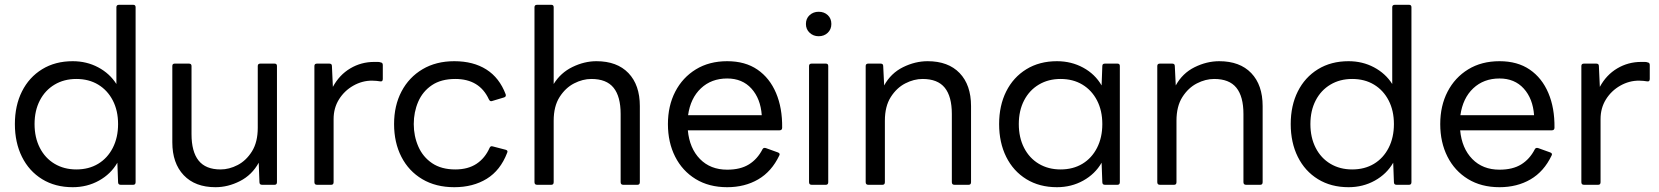

<svg xmlns="http://www.w3.org/2000/svg" viewBox="-20 -770 6914 800"><path d="M283 10Q210 10 155.5 -23.5Q101 -57 71.5 -116.5Q42 -176 42 -253Q42 -330 71.5 -389Q101 -448 155.5 -481.5Q210 -515 283 -515Q341 -515 389 -489.5Q437 -464 465 -420V-740Q465 -750 476 -750H535Q545 -750 545 -740V-11Q545 0 535 0H483Q472 0 472 -11L469 -92Q442 -45 392.5 -17.5Q343 10 283 10ZM298 -64Q350 -64 389 -87.5Q428 -111 450 -154Q472 -197 472 -253Q472 -309 450 -351.5Q428 -394 389 -417.5Q350 -441 298 -441Q247 -441 207.5 -417.5Q168 -394 146 -351.5Q124 -309 124 -253Q124 -197 146 -154Q168 -111 207.5 -87.5Q247 -64 298 -64Z M878 10Q793 10 745.5 -40Q698 -90 698 -177V-495Q698 -505 708 -505H767Q778 -505 778 -495V-211Q778 -138 807.5 -101Q837 -64 899 -64Q935 -64 970.5 -82.5Q1006 -101 1030 -139.5Q1054 -178 1054 -238V-495Q1054 -505 1065 -505H1124Q1134 -505 1134 -495V-11Q1134 0 1124 0H1072Q1061 0 1061 -11L1058 -92Q1030 -41 980 -15.5Q930 10 878 10Z M1301 0Q1290 0 1290 -11V-495Q1290 -505 1301 -505H1352Q1363 -505 1363 -495L1367 -408Q1394 -458 1439.5 -485Q1485 -512 1539 -512Q1548 -512 1554.5 -512Q1561 -512 1566 -510Q1575 -509 1575 -499V-441Q1575 -429 1564 -431Q1557 -432 1549 -433Q1541 -434 1530 -434Q1489 -434 1452 -413Q1415 -392 1392.5 -356Q1370 -320 1370 -274V-11Q1370 0 1360 0Z M1873 10Q1796 10 1739.5 -23.5Q1683 -57 1652.5 -116.5Q1622 -176 1622 -253Q1622 -330 1653 -389Q1684 -448 1740.5 -481.5Q1797 -515 1873 -515Q1952 -515 2006.5 -480.5Q2061 -446 2087 -377Q2090 -367 2080 -364L2030 -349Q2022 -346 2017 -356Q1978 -441 1877 -441Q1818 -441 1779.5 -415Q1741 -389 1722.5 -346Q1704 -303 1704 -253Q1704 -203 1723 -159.5Q1742 -116 1780.5 -90Q1819 -64 1877 -64Q1930 -64 1965.5 -87.5Q2001 -111 2020 -154Q2024 -163 2033 -160L2087 -146Q2098 -143 2093 -133Q2065 -60 2008 -25Q1951 10 1873 10Z M2218 0Q2207 0 2207 -11V-740Q2207 -750 2218 -750H2277Q2287 -750 2287 -740V-420Q2316 -467 2365.5 -491Q2415 -515 2465 -515Q2551 -515 2598.5 -465.5Q2646 -416 2646 -328V-11Q2646 0 2636 0H2577Q2566 0 2566 -11V-295Q2566 -368 2536.5 -404.5Q2507 -441 2444 -441Q2408 -441 2372 -422.5Q2336 -404 2311.5 -365.5Q2287 -327 2287 -267V-11Q2287 0 2277 0Z M3010 10Q2934 10 2878.5 -24Q2823 -58 2793 -117.5Q2763 -177 2763 -253Q2763 -329 2793.5 -388Q2824 -447 2879.5 -481Q2935 -515 3010 -515Q3085 -515 3136 -480Q3187 -445 3213.5 -382.5Q3240 -320 3239 -238Q3239 -227 3228 -227H2846Q2853 -152 2896.5 -107.5Q2940 -63 3010 -63Q3065 -63 3100.5 -85Q3136 -107 3157 -148Q3161 -156 3171 -153L3221 -135Q3232 -131 3227 -122Q3195 -55 3139 -22.5Q3083 10 3010 10ZM3010 -443Q2944 -443 2900.5 -402Q2857 -361 2847 -290H3154Q3149 -359 3111 -401Q3073 -443 3010 -443Z M3391 -619Q3369 -619 3353.5 -633.5Q3338 -648 3338 -670Q3338 -693 3353.5 -707Q3369 -721 3391 -721Q3414 -721 3429 -707Q3444 -693 3444 -670Q3444 -648 3429 -633.5Q3414 -619 3391 -619ZM3362 0Q3351 0 3351 -11V-495Q3351 -505 3362 -505H3421Q3431 -505 3431 -495V-11Q3431 0 3421 0Z M3598 0Q3587 0 3587 -11V-495Q3587 -505 3598 -505H3649Q3660 -505 3660 -495L3664 -414Q3692 -465 3742.5 -490Q3793 -515 3845 -515Q3931 -515 3978.5 -465.5Q4026 -416 4026 -328V-11Q4026 0 4016 0H3957Q3946 0 3946 -11V-295Q3946 -368 3916.5 -404.5Q3887 -441 3824 -441Q3788 -441 3752 -422.5Q3716 -404 3691.5 -365.5Q3667 -327 3667 -267V-11Q3667 0 3657 0Z M4384 10Q4311 10 4256.5 -23.5Q4202 -57 4172.5 -116.5Q4143 -176 4143 -253Q4143 -330 4172.5 -389Q4202 -448 4256.5 -481.5Q4311 -515 4384 -515Q4444 -515 4493.5 -488Q4543 -461 4570 -414L4573 -495Q4573 -505 4584 -505H4636Q4646 -505 4646 -495V-11Q4646 0 4636 0H4584Q4573 0 4573 -11L4570 -92Q4543 -45 4493.5 -17.5Q4444 10 4384 10ZM4399 -64Q4451 -64 4490 -87.5Q4529 -111 4551 -154Q4573 -197 4573 -253Q4573 -309 4551 -351.5Q4529 -394 4490 -417.5Q4451 -441 4399 -441Q4348 -441 4308.5 -417.5Q4269 -394 4247 -351.5Q4225 -309 4225 -253Q4225 -197 4247 -154Q4269 -111 4308.5 -87.5Q4348 -64 4399 -64Z M4813 0Q4802 0 4802 -11V-495Q4802 -505 4813 -505H4864Q4875 -505 4875 -495L4879 -414Q4907 -465 4957.5 -490Q5008 -515 5060 -515Q5146 -515 5193.5 -465.5Q5241 -416 5241 -328V-11Q5241 0 5231 0H5172Q5161 0 5161 -11V-295Q5161 -368 5131.5 -404.5Q5102 -441 5039 -441Q5003 -441 4967 -422.5Q4931 -404 4906.5 -365.5Q4882 -327 4882 -267V-11Q4882 0 4872 0Z M5599 10Q5526 10 5471.5 -23.5Q5417 -57 5387.5 -116.5Q5358 -176 5358 -253Q5358 -330 5387.5 -389Q5417 -448 5471.5 -481.5Q5526 -515 5599 -515Q5657 -515 5705 -489.5Q5753 -464 5781 -420V-740Q5781 -750 5792 -750H5851Q5861 -750 5861 -740V-11Q5861 0 5851 0H5799Q5788 0 5788 -11L5785 -92Q5758 -45 5708.5 -17.5Q5659 10 5599 10ZM5614 -64Q5666 -64 5705 -87.5Q5744 -111 5766 -154Q5788 -197 5788 -253Q5788 -309 5766 -351.5Q5744 -394 5705 -417.5Q5666 -441 5614 -441Q5563 -441 5523.5 -417.5Q5484 -394 5462 -351.5Q5440 -309 5440 -253Q5440 -197 5462 -154Q5484 -111 5523.5 -87.5Q5563 -64 5614 -64Z M6228 10Q6152 10 6096.5 -24Q6041 -58 6011 -117.5Q5981 -177 5981 -253Q5981 -329 6011.5 -388Q6042 -447 6097.5 -481Q6153 -515 6228 -515Q6303 -515 6354 -480Q6405 -445 6431.5 -382.5Q6458 -320 6457 -238Q6457 -227 6446 -227H6064Q6071 -152 6114.5 -107.5Q6158 -63 6228 -63Q6283 -63 6318.5 -85Q6354 -107 6375 -148Q6379 -156 6389 -153L6439 -135Q6450 -131 6445 -122Q6413 -55 6357 -22.5Q6301 10 6228 10ZM6228 -443Q6162 -443 6118.5 -402Q6075 -361 6065 -290H6372Q6367 -359 6329 -401Q6291 -443 6228 -443Z M6580 0Q6569 0 6569 -11V-495Q6569 -505 6580 -505H6631Q6642 -505 6642 -495L6646 -408Q6673 -458 6718.5 -485Q6764 -512 6818 -512Q6827 -512 6833.5 -512Q6840 -512 6845 -510Q6854 -509 6854 -499V-441Q6854 -429 6843 -431Q6836 -432 6828 -433Q6820 -434 6809 -434Q6768 -434 6731 -413Q6694 -392 6671.5 -356Q6649 -320 6649 -274V-11Q6649 0 6639 0Z"/></svg>

Font: LINE Seed Sans App
Style: Regular
Weight: 400
Designer: LINE VX Design & Dalton Maag Ltd & Sandoll Inc
Foundry: Dalton Maag Ltd
Version: Version 1.003